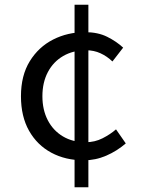

<svg xmlns="http://www.w3.org/2000/svg" viewBox="-20 -750 595 806"><path d="M332 -77Q255 -77 195.5 -109Q136 -141 102 -201Q68 -261 68 -346Q68 -433 105 -493Q142 -553 203 -584Q264 -615 337 -615Q391 -615 430 -595.5Q469 -576 497 -550L452 -492Q429 -514 401.5 -526.5Q374 -539 342 -539Q287 -539 245.5 -515Q204 -491 181 -447.5Q158 -404 158 -346Q158 -289 180.5 -245.5Q203 -202 244 -177.5Q285 -153 340 -153Q378 -153 410.5 -169.5Q443 -186 467 -207L508 -148Q471 -116 426 -96.5Q381 -77 332 -77ZM293 36V-730H351V36Z"/></svg>

Font: Noto Sans KR
Style: Regular
Weight: 400
Designer: Ryoko NISHIZUKA  (kana, bopomofo & ideographs); Paul D. Hunt (Latin, Greek & Cyrillic); Sandoll Communications , Soo-you
Foundry: Adobe
Version: Version 2.004-H2;hotconv 1.0.118;makeotfexe 2.5.65603